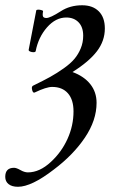

<svg xmlns="http://www.w3.org/2000/svg" viewBox="-65 -445 447 736"><path d="M3.9 271Q-19.5 271 -32.2 260.7Q-44.9 250.5 -44.9 232.9Q-44.9 198.2 -11.2 198.2Q-2 198.2 13.4 207Q28.8 215.8 42 215.8Q86.9 215.8 129.9 175.8Q170.9 138.2 193.8 87.4Q216.8 36.6 216.8 -18.1Q216.8 -63 195.3 -87.4Q173.8 -111.8 134.8 -111.8Q112.8 -111.8 68.8 -90.8Q62 -86.9 58.6 -98.6Q54.7 -112.3 61 -116.2Q101.1 -135.7 127.2 -150.1Q153.3 -164.6 179.4 -183.1Q205.6 -201.7 220.5 -219.5Q235.4 -237.3 244.6 -259.8Q253.9 -282.2 253.9 -308.1Q253.9 -341.3 236.1 -359.6Q218.3 -377.9 189 -377.9Q148.4 -377.9 115.2 -340.1Q82 -302.2 71.8 -249Q70.8 -245.1 64 -244.9Q57.1 -244.6 50.8 -247.3Q44.4 -250 44.9 -253.9L74.2 -405.8Q75.7 -407.7 81.5 -408Q87.4 -408.2 94 -406.2Q100.6 -404.3 100.1 -401.9Q97.2 -386.2 100.3 -381.1Q103.5 -376 112.8 -376Q127.4 -376 168 -401.9Q203.1 -424.8 250 -424.8Q290.5 -424.8 313.7 -401.6Q336.9 -378.4 336.9 -335.9Q336.9 -288.1 306.4 -248.3Q275.9 -208.5 212.9 -168.9Q256.8 -152.8 281 -122.6Q305.2 -92.3 305.2 -50.8Q305.2 16.1 260.5 82.5Q215.8 148.9 141.1 205.1Q55.7 271 3.9 271Z"/></svg>

Font: Junicode SmCond
Style: Italic
Weight: 400
Width: 4
Italic angle: -11°
Designer: Peter S. Baker
Version: Version 2.206